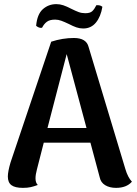

<svg xmlns="http://www.w3.org/2000/svg" viewBox="-20 -896 663 930"><path d="M619 -16Q593 14 542 14Q511 14 489.5 1Q468 -12 463 -37L418 -205H192L159 -76Q152 -50 152 -32Q152 -11 163 0Q144 7 128.5 10.5Q113 14 91 14Q53 14 35.5 1Q18 -12 18 -41Q18 -65 31 -109L228 -694Q283 -712 338 -712Q398 -712 409 -669L587 -78Q599 -37 619 -16ZM399 -276 303 -634 210 -276ZM383 -758Q366 -758 350 -763.5Q334 -769 313 -780Q292 -790 277 -795.5Q262 -801 247 -801Q221 -801 207 -790.5Q193 -780 184 -762L179 -761Q167 -761 155 -771Q160 -827 187.5 -851.5Q215 -876 253 -876Q270 -876 286.5 -870.5Q303 -865 324 -854Q346 -843 361 -837.5Q376 -832 393 -832Q416 -832 426.5 -841.5Q437 -851 447 -871Q458 -871 464 -869.5Q470 -868 476 -863Q468 -815 444.5 -786.5Q421 -758 383 -758Z"/></svg>

Font: Arima Madurai Black
Style: Regular
Weight: 900
Designer: Joana Correia and Natanael Gama
Foundry: NDISCOVER
Version: Version 1.020